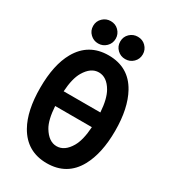

<svg xmlns="http://www.w3.org/2000/svg" viewBox="-223 -1039 1031 1160"><g transform="rotate(30 293.0 -459.0)"><path d="M389.2 -927.7Q422.4 -927.7 444.3 -905.8Q467.8 -882.3 467.8 -850.1Q467.8 -816.9 444.8 -794.4Q421.4 -772 389.2 -772Q356.4 -772 334 -793.9Q310.5 -816.4 310.5 -850.1Q310.5 -883.3 334 -905.8Q357.4 -927.7 389.2 -927.7ZM200.2 -927.7Q233.4 -927.7 255.4 -905.8Q278.8 -882.3 278.8 -850.1Q278.8 -817.4 255.9 -794.7Q232.9 -772 200.2 -772Q168.5 -772 145.5 -793.9Q121.6 -816.4 121.6 -850.1Q121.6 -883.3 145.5 -905.8Q168.5 -927.7 200.2 -927.7ZM293 -623.5Q237.8 -623.5 199.2 -558.1Q170.9 -510.3 165 -418H420.9Q415 -509.8 386.7 -558.6Q349.1 -623.5 293 -623.5ZM293 9.8Q153.8 9.8 85.9 -110.4Q31.7 -206.1 31.7 -366.2Q31.7 -526.4 85.9 -622.1Q153.8 -742.2 293 -742.2Q433.6 -742.2 500 -621.6Q554.2 -523.4 554.2 -366.2Q554.2 -209.5 500 -110.8Q433.6 9.8 293 9.8ZM420.9 -315.4H165Q170.9 -221.2 198.7 -174.8Q238.3 -108.9 293 -108.9Q348.6 -108.9 386.7 -174.3Q415 -223.1 420.9 -315.4Z"/></g></svg>

Font: Consola Mono
Style: Bold
Weight: 700
Monospace: yes
Designer: Wojciech Kalinowski "wmk69" (wmk69@o2.pl)
Foundry: Wojciech Kalinowski "wmk69" (wmk69@o2.pl)
Version: Version 2.1.0